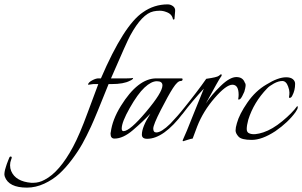

<svg xmlns="http://www.w3.org/2000/svg" viewBox="-320 -631 1380 877"><path d="M440 -576Q425 -582 410 -582Q395 -582 381 -579Q329 -568 275 -469Q261 -444 187 -273H259Q279 -273 288 -275Q288 -268 273 -262Q245 -247 190 -247Q183 -247 176 -247Q117 -99 96 -53.5Q75 -8 56 26Q37 60 8.5 98Q-20 136 -49.5 163Q-79 190 -118 208Q-157 226 -197 226Q-280 226 -298 176Q-300 169 -300 164.5Q-300 160 -299 154.5Q-298 149 -297 144.5Q-296 140 -293 131Q-290 122 -289 118.5Q-288 115 -283.5 104Q-279 93 -277.5 89Q-276 85 -272.5 84Q-269 83 -267 86Q-265 89 -269.5 99.5Q-274 110 -274 124Q-274 138 -269 150Q-249 198 -177 204Q-173 204 -168 204Q-141 204 -116 190Q-48 155 14 39Q44 -17 80 -115.5Q116 -214 129 -247H106Q105 -247 84 -244L82 -245Q84 -255 101 -264Q118 -273 129 -273H141Q246 -517 333 -575Q384 -611 446 -611Q459 -611 470 -603Q481 -595 480 -581L477 -545Q477 -543 474 -542Q471 -541 470 -543Q466 -567 440 -576Z M529 -148Q531 -146 531 -140Q531 -134 517 -115Q428 3 352 3Q328 3 328 -16Q328 -51 367 -112Q332 -75 287 -36.5Q242 2 203 2Q185 2 185 -20Q185 -25 186 -27Q193 -84 232 -147Q310 -273 394 -273H509Q514 -273 514 -269Q514 -261 505 -261Q491 -261 470 -228.5Q449 -196 414.5 -128.5Q380 -61 380 -43.5Q380 -26 394 -26Q417 -26 458 -66Q480 -89 491 -102Q502 -115 505.5 -119Q509 -123 529 -148ZM422 -241Q422 -260 396.5 -260Q371 -260 340 -231Q309 -202 272.5 -137.5Q236 -73 236 -44Q236 -32 244 -32Q273 -32 347.5 -120.5Q422 -209 422 -241Z M770 -198Q770 -244 741.5 -244Q713 -244 660.5 -183.5Q608 -123 581 -54L560 2Q554 2 536 8Q518 14 517 14Q512 14 516.5 5Q521 -4 533.5 -34Q546 -64 564 -110Q599 -198 611 -226Q558 -169 515 -112Q508 -102 508 -114Q508 -122 513 -128Q584 -216 622 -271Q672 -278 680 -285Q688 -292 690 -292Q692 -292 692.5 -288Q693 -284 687 -277Q681 -270 620 -158Q647 -199 688.5 -239Q730 -279 759.5 -279Q789 -279 798 -254Q802 -249 802 -243Q802 -237 800 -227.5Q798 -218 796 -212Q785 -187 780 -182Q777 -177 770 -176Q769 -177 768 -178Q770 -189 770 -198Z M1038 -147Q1040 -145 1040 -139.5Q1040 -134 1030 -119Q996 -72 938 -32Q877 8 830 8Q783 8 769.5 -7Q756 -22 756 -35Q756 -48 762 -68Q773 -109 810 -162.5Q847 -216 897 -245Q950 -278 987 -278Q1007 -278 1017.5 -269.5Q1028 -261 1028 -248Q1028 -218 1015 -194Q1010 -183 1002 -184Q999 -185 1000.5 -191Q1002 -197 1002 -208.5Q1002 -220 996 -236Q987 -261 969.5 -261Q952 -261 931 -249.5Q910 -238 900 -227Q839 -164 814 -84Q807 -58 807 -41.5Q807 -25 821 -21Q842 -13 883 -26.5Q924 -40 969.5 -77.5Q1015 -115 1038 -147Z"/></svg>

Font: Italianno
Style: Regular
Weight: 400
Designer: Robert E. Leuschke
Foundry: Robert E. Leuschke
Version: Version 1.003